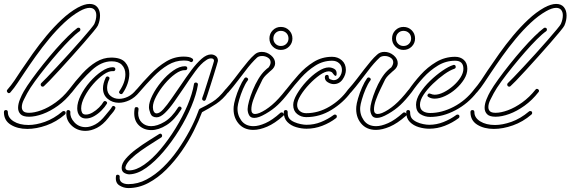

<svg xmlns="http://www.w3.org/2000/svg" viewBox="-45 -656 2903 977"><path d="M0 -182Q-5 -182 -8.5 -188Q-12 -194 -8 -199Q12 -222 29 -247Q46 -272 62 -297Q89 -337 121.5 -383Q154 -429 191.5 -474Q229 -519 269 -556.5Q309 -594 350 -617Q385 -636 411 -636Q437 -636 450.5 -619.5Q464 -603 464 -577Q464 -565 461.5 -552.5Q459 -540 453 -526Q450 -519 430.5 -495.5Q411 -472 382 -438.5Q353 -405 320.5 -369Q288 -333 258 -300Q228 -267 206.5 -245Q185 -223 179 -218Q176 -215 173 -215Q162 -215 162 -227Q162 -230 166 -234Q172 -239 193 -261Q214 -283 244 -315Q274 -347 306 -382.5Q338 -418 366.5 -450.5Q395 -483 414 -506Q433 -529 435 -534Q445 -557 445 -578Q445 -595 436.5 -605.5Q428 -616 411 -616Q390 -616 360 -599Q321 -577 282 -540.5Q243 -504 206 -459.5Q169 -415 137 -370Q105 -325 79 -286Q62 -261 45 -235Q28 -209 8 -186Q5 -182 0 -182ZM103 -62Q72 -62 59.5 -75Q47 -88 47 -107Q47 -127 56.5 -150.5Q66 -174 76 -191Q91 -217 117 -253Q143 -289 174.5 -328.5Q206 -368 238.5 -405Q271 -442 300 -470.5Q329 -499 348 -513Q350 -515 354 -515Q364 -515 364 -505Q364 -500 360 -497Q341 -484 313 -456Q285 -428 253 -391.5Q221 -355 189.5 -316Q158 -277 132.5 -242Q107 -207 93 -181Q86 -168 76 -148Q66 -128 66 -111Q66 -98 74 -90Q82 -82 103 -82Q130 -82 165.5 -95Q201 -108 238 -134.5Q275 -161 306 -200Q309 -204 313 -204Q319 -204 322.5 -198.5Q326 -193 321 -187Q289 -146 250 -118Q211 -90 172.5 -76Q134 -62 103 -62ZM94 0Q44 0 9.5 -21.5Q-25 -43 -25 -85Q-25 -96 -15 -96Q-5 -96 -5 -85Q-5 -57 24.5 -38.5Q54 -20 100 -20Q138 -20 183.5 -36Q229 -52 273 -89Q275 -91 279 -91Q289 -91 289 -81Q289 -76 285 -73Q242 -36 191 -18Q140 0 94 0Z M572 -177Q566 -177 562.5 -182Q559 -187 563 -193Q593 -237 593 -278Q593 -307 575.5 -325.5Q558 -344 523 -344Q471 -344 421.5 -298.5Q372 -253 320 -185Q317 -182 314 -182Q309 -182 305.5 -188Q302 -194 306 -200Q340 -245 374 -282Q408 -319 444.5 -341Q481 -363 521 -363Q571 -363 592 -339Q613 -315 613 -281Q613 -256 604 -230Q595 -204 579 -181Q576 -177 572 -177ZM392 -53Q371 -53 359.5 -67.5Q348 -82 348 -105Q348 -135 366 -171Q384 -207 412.5 -239.5Q441 -272 472 -293Q503 -314 528 -314Q542 -314 542 -304Q542 -300 539 -296.5Q536 -293 531 -294Q510 -296 482.5 -277Q455 -258 429 -228Q403 -198 385.5 -164.5Q368 -131 368 -104Q368 -91 373 -82Q378 -73 392 -73Q408 -73 426 -83.5Q444 -94 459 -109Q474 -124 481 -137Q484 -142 489 -142Q494 -142 498 -137.5Q502 -133 498 -127Q489 -112 472 -94.5Q455 -77 434 -65Q413 -53 392 -53ZM560 -133Q527 -133 503 -153Q479 -173 479 -207Q479 -219 482.5 -232.5Q486 -246 493 -261Q496 -267 502 -267Q507 -267 510.5 -263Q514 -259 511 -253Q505 -241 502.5 -230Q500 -219 500 -209Q500 -182 518 -167.5Q536 -153 561 -153Q583 -153 606 -164Q629 -175 648 -199Q651 -203 655 -203Q660 -203 664 -197.5Q668 -192 664 -187Q641 -159 613.5 -146Q586 -133 560 -133ZM390 10Q347 10 318 -18.5Q289 -47 293 -86Q293 -96 303 -96Q307 -96 310.5 -92.5Q314 -89 313 -84Q311 -58 333.5 -33.5Q356 -9 391 -9Q414 -9 440 -23Q466 -37 492 -70Q492 -70 498.5 -78Q505 -86 513 -95.5Q521 -105 524 -111Q527 -117 532 -117Q537 -117 540.5 -112.5Q544 -108 541 -102Q535 -90 525 -79Q515 -68 507 -57Q479 -21 448.5 -5.5Q418 10 390 10Z M752 -59Q728 -59 720.5 -78.5Q713 -98 713 -111Q713 -136 730.5 -171Q748 -206 776 -240Q804 -274 836 -296.5Q868 -319 896 -319Q908 -319 908 -309Q908 -305 905 -301.5Q902 -298 897 -299Q875 -300 847 -280Q819 -260 793 -229Q767 -198 750 -166Q733 -134 733 -111Q733 -97 738 -88Q743 -79 752 -79Q767 -79 786 -100Q805 -121 828 -154.5Q851 -188 876 -224Q902 -263 928.5 -298.5Q955 -334 980.5 -356.5Q1006 -379 1029 -379Q1042 -379 1053 -371Q1064 -363 1064 -346Q1064 -344 1058 -324.5Q1052 -305 1043.5 -277Q1035 -249 1026 -221.5Q1017 -194 1010.5 -173.5Q1004 -153 1002 -149Q999 -143 994 -143Q989 -143 985.5 -147Q982 -151 984 -157Q986 -161 992.5 -181Q999 -201 1007.5 -228Q1016 -255 1024.5 -282Q1033 -309 1038.5 -327Q1044 -345 1044 -346Q1044 -359 1029 -359Q1016 -359 1003 -349Q978 -333 949 -293.5Q920 -254 891 -210Q866 -173 841.5 -138Q817 -103 794 -81Q771 -59 752 -59ZM653 -181Q648 -181 645 -185.5Q642 -190 646 -196Q683 -240 721 -279Q759 -318 800.5 -343Q842 -368 889 -368Q903 -368 914.5 -366Q926 -364 934 -358Q938 -355 938 -350Q938 -345 933 -341.5Q928 -338 922 -342Q915 -348 889 -348Q848 -348 810 -325.5Q772 -303 736 -266Q700 -229 663 -186Q659 -181 653 -181ZM616 231Q603 232 588.5 224.5Q574 217 574 198Q574 176 595 151.5Q616 127 647.5 103.5Q679 80 711 60Q743 40 765 26Q769 24 770 24Q775 24 777.5 27.5Q780 31 780 35Q780 40 776 43Q758 55 729 73Q700 91 671 111.5Q642 132 620.5 153Q599 174 594 192Q594 193 593.5 194.5Q593 196 593 197Q593 211 612 211Q647 211 688.5 182Q730 153 771 104.5Q812 56 848 -2.5Q884 -61 909 -120Q934 -179 942 -228Q943 -236 952 -236Q956 -236 959.5 -233Q963 -230 962 -224Q954 -175 929 -115Q904 -55 867 5Q830 65 787 115.5Q744 166 700 197.5Q656 229 616 231ZM608 301Q584 301 562.5 287.5Q541 274 545 242Q545 233 554 233Q558 233 561.5 236Q565 239 564 244Q562 263 574.5 272Q587 281 608 281Q656 281 700.5 257.5Q745 234 785.5 194.5Q826 155 859.5 107Q893 59 919.5 9.5Q946 -40 962 -84Q966 -95 967.5 -98.5Q969 -102 980 -107Q1002 -117 1035 -137Q1068 -157 1103 -202Q1106 -206 1111 -206Q1116 -206 1119.5 -200.5Q1123 -195 1119 -190Q1089 -150 1055 -127.5Q1021 -105 983 -85Q967 -42 941 10Q915 62 879.5 113Q844 164 801.5 206.5Q759 249 710 275Q661 301 608 301ZM725 6Q688 6 663 -17Q638 -40 638 -80Q638 -85 638.5 -91Q639 -97 640 -103Q641 -111 649 -111Q660 -111 660 -101Q660 -96 659 -90.5Q658 -85 658 -81Q658 -50 677 -32Q696 -14 724 -14Q755 -14 792 -36Q829 -58 861 -109Q864 -114 869 -114Q874 -114 877.5 -109.5Q881 -105 877 -99Q843 -45 802.5 -19.5Q762 6 725 6Z M1384 -402Q1360 -402 1343 -419Q1326 -436 1326 -460Q1326 -485 1343 -502Q1360 -519 1384 -519Q1409 -519 1426 -502Q1443 -485 1443 -460Q1443 -436 1426 -419Q1409 -402 1384 -402ZM1384 -422Q1401 -422 1412 -433Q1423 -444 1423 -460Q1423 -477 1412 -488Q1401 -499 1384 -499Q1368 -499 1357 -488Q1346 -477 1346 -460Q1346 -444 1357 -433Q1368 -422 1384 -422ZM1249 -56Q1230 -56 1222.5 -70Q1215 -84 1215 -101Q1215 -115 1222 -141Q1229 -167 1241.5 -197.5Q1254 -228 1270 -254.5Q1286 -281 1303 -297Q1312 -306 1322 -313Q1332 -327 1332 -339Q1332 -354 1318.5 -362.5Q1305 -371 1289 -371Q1272 -371 1263 -363Q1249 -350 1233.5 -332.5Q1218 -315 1201 -292Q1183 -269 1163 -242.5Q1143 -216 1117 -186Q1114 -182 1109 -182Q1104 -182 1100.5 -188Q1097 -194 1101 -199Q1127 -228 1147.5 -255Q1168 -282 1185 -304Q1203 -327 1218.5 -345.5Q1234 -364 1250 -378Q1265 -392 1287 -392Q1313 -392 1334 -374.5Q1355 -357 1355 -334Q1355 -314 1334 -297L1329 -293Q1319 -284 1308.5 -274Q1298 -264 1291 -252Q1280 -229 1266.5 -201.5Q1253 -174 1243.5 -147Q1234 -120 1234 -99Q1234 -76 1253 -76Q1262 -76 1275 -81Q1306 -94 1339 -122Q1372 -150 1410 -199Q1413 -203 1417 -203Q1423 -203 1427 -197.5Q1431 -192 1426 -187Q1395 -147 1368.5 -122Q1342 -97 1307 -77Q1288 -66 1274 -61Q1260 -56 1249 -56ZM1244 5Q1195 5 1167.5 -29Q1140 -63 1144 -113Q1145 -128 1153 -155.5Q1161 -183 1173.5 -211.5Q1186 -240 1199 -258Q1202 -262 1207 -262Q1212 -262 1216 -257Q1220 -252 1215 -246Q1203 -230 1191.5 -203Q1180 -176 1172.5 -150Q1165 -124 1164 -111Q1161 -74 1182 -44Q1203 -14 1245 -14Q1271 -14 1306 -29.5Q1341 -45 1382 -82Q1384 -84 1388 -84Q1395 -84 1398.5 -77.5Q1402 -71 1396 -66Q1353 -28 1314.5 -11.5Q1276 5 1244 5Z M1411 -176Q1405 -176 1405 -183Q1405 -191 1412 -201Q1440 -237 1474 -275.5Q1508 -314 1550.5 -340.5Q1593 -367 1645 -367Q1674 -367 1694.5 -349Q1715 -331 1715 -300Q1715 -276 1698.5 -252Q1682 -228 1653 -228Q1639 -228 1623.5 -237Q1608 -246 1608 -262Q1608 -275 1619 -275Q1628 -275 1628 -263V-262Q1628 -255 1638 -251.5Q1648 -248 1653 -248Q1671 -248 1683 -264.5Q1695 -281 1695 -300Q1695 -321 1681 -334Q1667 -347 1645 -347Q1599 -347 1559.5 -322Q1520 -297 1487 -260.5Q1454 -224 1426 -187Q1418 -176 1411 -176ZM1513 -60Q1487 -60 1467 -76Q1447 -92 1447 -122Q1447 -145 1466 -177.5Q1485 -210 1513.5 -241Q1542 -272 1573 -292.5Q1604 -313 1628 -313Q1642 -313 1655 -306Q1668 -299 1668 -283Q1668 -270 1663 -270Q1658 -270 1651.5 -279Q1645 -288 1643 -289Q1636 -293 1628 -293Q1609 -293 1582 -274Q1555 -255 1528.5 -227Q1502 -199 1484.5 -170.5Q1467 -142 1467 -122Q1467 -103 1480 -91.5Q1493 -80 1513 -80Q1575 -80 1631.5 -113.5Q1688 -147 1725 -199Q1728 -203 1732 -203Q1737 -203 1741 -197Q1745 -191 1740 -186Q1702 -134 1642 -97Q1582 -60 1513 -60ZM1515 -1Q1489 -1 1462 -9Q1435 -17 1417 -35.5Q1399 -54 1399 -85Q1399 -96 1409 -96Q1419 -96 1419 -85Q1418 -66 1426 -54.5Q1434 -43 1452 -35Q1468 -28 1485 -24.5Q1502 -21 1515 -21Q1553 -21 1588 -35Q1623 -49 1653 -71Q1655 -73 1659 -73Q1669 -73 1669 -63Q1669 -58 1665 -55Q1634 -31 1595 -16Q1556 -1 1515 -1Z M2008 -402Q1984 -402 1967 -419Q1950 -436 1950 -460Q1950 -485 1967 -502Q1984 -519 2008 -519Q2033 -519 2050 -502Q2067 -485 2067 -460Q2067 -436 2050 -419Q2033 -402 2008 -402ZM2008 -422Q2025 -422 2036 -433Q2047 -444 2047 -460Q2047 -477 2036 -488Q2025 -499 2008 -499Q1992 -499 1981 -488Q1970 -477 1970 -460Q1970 -444 1981 -433Q1992 -422 2008 -422ZM1873 -56Q1854 -56 1846.5 -70Q1839 -84 1839 -101Q1839 -115 1846 -141Q1853 -167 1865.5 -197.5Q1878 -228 1894 -254.5Q1910 -281 1927 -297Q1936 -306 1946 -313Q1956 -327 1956 -339Q1956 -354 1942.5 -362.5Q1929 -371 1913 -371Q1896 -371 1887 -363Q1873 -350 1857.5 -332.5Q1842 -315 1825 -292Q1807 -269 1787 -242.5Q1767 -216 1741 -186Q1738 -182 1733 -182Q1728 -182 1724.5 -188Q1721 -194 1725 -199Q1751 -228 1771.5 -255Q1792 -282 1809 -304Q1827 -327 1842.5 -345.5Q1858 -364 1874 -378Q1889 -392 1911 -392Q1937 -392 1958 -374.5Q1979 -357 1979 -334Q1979 -314 1958 -297L1953 -293Q1943 -284 1932.5 -274Q1922 -264 1915 -252Q1904 -229 1890.5 -201.5Q1877 -174 1867.5 -147Q1858 -120 1858 -99Q1858 -76 1877 -76Q1886 -76 1899 -81Q1930 -94 1963 -122Q1996 -150 2034 -199Q2037 -203 2041 -203Q2047 -203 2051 -197.5Q2055 -192 2050 -187Q2019 -147 1992.5 -122Q1966 -97 1931 -77Q1912 -66 1898 -61Q1884 -56 1873 -56ZM1868 5Q1819 5 1791.5 -29Q1764 -63 1768 -113Q1769 -128 1777 -155.5Q1785 -183 1797.5 -211.5Q1810 -240 1823 -258Q1826 -262 1831 -262Q1836 -262 1840 -257Q1844 -252 1839 -246Q1827 -230 1815.5 -203Q1804 -176 1796.5 -150Q1789 -124 1788 -111Q1785 -74 1806 -44Q1827 -14 1869 -14Q1895 -14 1930 -29.5Q1965 -45 2006 -82Q2008 -84 2012 -84Q2019 -84 2022.5 -77.5Q2026 -71 2020 -66Q1977 -28 1938.5 -11.5Q1900 5 1868 5Z M2167 -154Q2149 -154 2136 -162Q2130 -165 2130 -170Q2130 -175 2134.5 -178.5Q2139 -182 2145 -179Q2157 -174 2167 -174Q2188 -174 2213 -186.5Q2238 -199 2261 -219Q2284 -239 2298.5 -262Q2313 -285 2313 -306Q2313 -347 2271 -347Q2224 -347 2183.5 -322.5Q2143 -298 2109.5 -261.5Q2076 -225 2050 -187Q2047 -182 2042 -182Q2037 -182 2033.5 -187Q2030 -192 2034 -198Q2060 -236 2095 -275Q2130 -314 2174.5 -340.5Q2219 -367 2271 -367Q2298 -367 2315.5 -351Q2333 -335 2333 -306Q2333 -279 2316.5 -252.5Q2300 -226 2274.5 -203.5Q2249 -181 2220 -167.5Q2191 -154 2167 -154ZM2144 -61Q2117 -61 2094.5 -75Q2072 -89 2072 -123Q2072 -151 2092.5 -183Q2113 -215 2143.5 -244.5Q2174 -274 2206 -296Q2238 -318 2261 -325Q2262 -325 2262.5 -325.5Q2263 -326 2264 -326Q2274 -326 2274 -315Q2274 -309 2267 -306Q2245 -299 2215.5 -278Q2186 -257 2157.5 -229.5Q2129 -202 2110.5 -174Q2092 -146 2092 -123Q2092 -101 2106.5 -91Q2121 -81 2144 -81Q2203 -81 2263.5 -112.5Q2324 -144 2367 -200Q2370 -204 2374 -204Q2380 -204 2383.5 -198.5Q2387 -193 2382 -187Q2337 -129 2272.5 -95Q2208 -61 2144 -61ZM2139 -1Q2113 -1 2086 -9Q2059 -17 2040.5 -35.5Q2022 -54 2022 -85Q2022 -96 2032 -96Q2042 -96 2042 -85Q2042 -66 2049.5 -55Q2057 -44 2076 -35Q2091 -28 2108.5 -24.5Q2126 -21 2139 -21Q2176 -21 2211.5 -35Q2247 -49 2277 -71Q2279 -73 2283 -73Q2293 -73 2293 -63Q2293 -58 2289 -55Q2257 -31 2218.5 -16Q2180 -1 2139 -1Z M2374 -182Q2369 -182 2365.5 -188Q2362 -194 2366 -199Q2386 -222 2403 -247Q2420 -272 2436 -297Q2463 -337 2495.5 -383Q2528 -429 2565.5 -474Q2603 -519 2643 -556.5Q2683 -594 2724 -617Q2759 -636 2785 -636Q2811 -636 2824.5 -619.5Q2838 -603 2838 -577Q2838 -565 2835.5 -552.5Q2833 -540 2827 -526Q2824 -519 2804.5 -495.5Q2785 -472 2756 -438.5Q2727 -405 2694.5 -369Q2662 -333 2632 -300Q2602 -267 2580.5 -245Q2559 -223 2553 -218Q2550 -215 2547 -215Q2536 -215 2536 -227Q2536 -230 2540 -234Q2546 -239 2567 -261Q2588 -283 2618 -315Q2648 -347 2680 -382.5Q2712 -418 2740.5 -450.5Q2769 -483 2788 -506Q2807 -529 2809 -534Q2819 -557 2819 -578Q2819 -595 2810.5 -605.5Q2802 -616 2785 -616Q2764 -616 2734 -599Q2695 -577 2656 -540.5Q2617 -504 2580 -459.5Q2543 -415 2511 -370Q2479 -325 2453 -286Q2436 -261 2419 -235Q2402 -209 2382 -186Q2379 -182 2374 -182ZM2477 -62Q2446 -62 2433.5 -75Q2421 -88 2421 -107Q2421 -127 2430.5 -150.5Q2440 -174 2450 -191Q2465 -217 2491 -253Q2517 -289 2548.5 -328.5Q2580 -368 2612.5 -405Q2645 -442 2674 -470.5Q2703 -499 2722 -513Q2724 -515 2728 -515Q2738 -515 2738 -505Q2738 -500 2734 -497Q2715 -484 2687 -456Q2659 -428 2627 -391.5Q2595 -355 2563.5 -316Q2532 -277 2506.5 -242Q2481 -207 2467 -181Q2460 -168 2450 -148Q2440 -128 2440 -111Q2440 -98 2448 -90Q2456 -82 2477 -82Q2504 -82 2539.5 -95Q2575 -108 2612 -134.5Q2649 -161 2680 -200Q2683 -204 2687 -204Q2693 -204 2696.5 -198.5Q2700 -193 2695 -187Q2663 -146 2624 -118Q2585 -90 2546.5 -76Q2508 -62 2477 -62ZM2468 0Q2418 0 2383.5 -21.5Q2349 -43 2349 -85Q2349 -96 2359 -96Q2369 -96 2369 -85Q2369 -57 2398.5 -38.5Q2428 -20 2474 -20Q2512 -20 2557.5 -36Q2603 -52 2647 -89Q2649 -91 2653 -91Q2663 -91 2663 -81Q2663 -76 2659 -73Q2616 -36 2565 -18Q2514 0 2468 0Z"/></svg>

Font: Neonderthaw
Style: Regular
Weight: 400
Designer: Robert E. Leuschke
Foundry: Robert E. Leuschke
Version: Version 1.010; ttfautohint (v1.8.3)